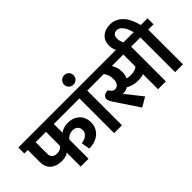

<svg xmlns="http://www.w3.org/2000/svg" viewBox="-62 -1499 2131 2131"><g transform="rotate(-45 1004.0 -433.0)"><path d="M330 -220Q320 -209 293 -199.5Q266 -190 228 -190Q190 -190 157 -199.5Q124 -209 99 -229Q74 -249 59.5 -281Q45 -313 45 -358V-545H-10V-639H802V-545H453V-408Q475 -425 505 -435Q535 -445 570 -445Q613 -445 648 -432Q683 -419 708 -395.5Q733 -372 746 -339Q759 -306 759 -267Q759 -217 740 -180.5Q721 -144 690 -120Q659 -96 619.5 -84.5Q580 -73 539 -73L521 -175Q538 -176 557.5 -182Q577 -188 594 -199.5Q611 -211 622 -228.5Q633 -246 633 -270Q633 -308 610 -328.5Q587 -349 551 -349Q522 -349 496 -336.5Q470 -324 453 -301V0H330ZM168 -365Q168 -323 190 -305Q212 -287 246 -287Q276 -287 298 -298Q320 -309 330 -326V-545H168Z M855 -545H780V-639H1053V-545H978V0H855ZM842 -774Q842 -801 863 -824Q884 -847 917 -847Q952 -847 971.5 -824Q991 -801 991 -774Q991 -743 970.5 -721.5Q950 -700 917 -700Q884 -700 863 -721.5Q842 -743 842 -774Z M1386 -45 1276 20 1093 -255Q1076 -280 1069 -297Q1062 -314 1062 -330Q1062 -356 1083.5 -371Q1105 -386 1141 -386L1158 -364Q1178 -336 1206 -336Q1236 -336 1255.5 -359Q1275 -382 1275 -428Q1275 -468 1263 -498Q1251 -528 1238 -545H1033V-639H1750V-545H1667V0H1544V-237Q1530 -231 1508 -227Q1486 -223 1452 -223Q1416 -223 1379 -233Q1342 -243 1315 -260Q1297 -249 1277.5 -244.5Q1258 -240 1239 -240H1232ZM1438 -324Q1476 -324 1501.5 -332Q1527 -340 1544 -354V-545H1363Q1374 -530 1387 -497Q1400 -464 1400 -416Q1400 -392 1395 -370.5Q1390 -349 1382 -332Q1395 -327 1409.5 -325.5Q1424 -324 1438 -324Z M1812 -545H1730V-639H1801Q1793 -666 1782.5 -693Q1772 -720 1757.5 -741Q1743 -762 1724 -775Q1705 -788 1681 -788Q1653 -788 1636 -771Q1619 -754 1619 -722Q1619 -693 1627.5 -669.5Q1636 -646 1649 -625L1561 -578L1550 -592Q1528 -622 1514.5 -657.5Q1501 -693 1501 -731Q1501 -765 1513 -793.5Q1525 -822 1547.5 -842.5Q1570 -863 1602 -874.5Q1634 -886 1673 -886Q1728 -886 1768.5 -863.5Q1809 -841 1837.5 -805.5Q1866 -770 1884 -726Q1902 -682 1913 -639H2018V-545H1935V0H1812Z"/></g></svg>

Font: Ek Mukta
Style: Bold
Weight: 700
Designer: Girish Dalvi and Yashodeep Gholap
Foundry: Ek Type
Version: Version 2.538;PS 1.002;hotconv 16.6.51;makeotf.lib2.5.65220;